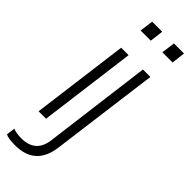

<svg xmlns="http://www.w3.org/2000/svg" viewBox="-314 -756 985 985"><g transform="rotate(45 178.5 -264.0)"><path d="M80 0H26L95 -530H149ZM177 -663H103L113 -737H186ZM64 209Q12 209 -5 198L1 151Q24 161 61 161Q167 161 178 54L253 -530H307L229 65Q208 209 64 209ZM335 -663H261L271 -737H344Z"/></g></svg>

Font: Tanohe Sans Light
Style: Italic
Weight: 300
Designer: Village Type and Design LLC & Cristiano Sobral
Foundry: Cooper Hewitt Smithsonian Design Museum
Version: Version 1.00;September 29, 2021;FontCreator 13.0.0.2655 64-b